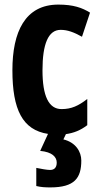

<svg xmlns="http://www.w3.org/2000/svg" viewBox="-20 -576 437 836"><path d="M334 123C334 85 310 44 256 31L267 8C301 3 330 -8 360 -31V-145C321 -115 291 -101 248 -101C192 -101 165 -158 165 -270C165 -384 190 -446 244 -446C274 -446 301 -436 337 -416L372 -521C338 -542 300 -556 234 -556C89 -556 34 -437 34 -270C34 -99 78 -10 189 7L155 81C208 86 227 108 227 132C227 155 215 164 198 164C184 164 158 159 138 155V234C159 239 176 240 199 240C305 240 334 199 334 123Z"/></svg>

Font: Noto Sans Malayalam ExtraCondensed
Style: Bold
Weight: 700
Width: 2
Designer: Jelle Bosma - Monotype Design Team
Foundry: Monotype Imaging Inc.
Version: Version 2.104